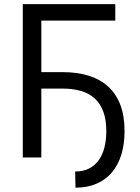

<svg xmlns="http://www.w3.org/2000/svg" viewBox="-20 -747 662 911"><path d="M527 -649.1H176.1V-404.8H277Q346.9 -404.8 401.5 -387.6Q456 -370.4 493.8 -335.8Q531.6 -301.1 551.3 -248.6Q571 -196 571 -125Q571 -63.2 555.8 -13.5Q540.5 36.2 511 71Q481.5 105.8 438 124.6Q394.5 143.5 338.1 143.5L336.6 66.8Q375 66.8 402.9 52.4Q430.8 38 448.9 12.4Q467 -13.1 475.7 -48.3Q484.4 -83.5 484.4 -125Q484.4 -177.9 470.7 -215.9Q457 -253.9 430.8 -278.6Q404.5 -303.3 365.8 -315Q327.1 -326.7 277 -326.7H176.1V0H88.1V-727.3H527Z"/></svg>

Font: Fast_Sans
Style: Regular
Weight: 400
Designer: Rasmus Andersson
Foundry: rsms
Version: Version 3.018;git-588b23468